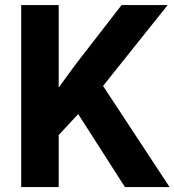

<svg xmlns="http://www.w3.org/2000/svg" viewBox="-20 -754 703 774"><path d="M295.2 -294.2 216.6 -209.6V0H65.5V-733.5H216.6V-401L283.1 -492.2L470 -733.5H655.9L395.5 -407.6L663.5 0H483.6Z"/></svg>

Font: Vazir FD
Style: Bold
Weight: 700
Foundry: DejaVu fonts team - Redesigned by Saber Rastikerdar
Version: Version 21.10;October 20, 2019;FontCreator 12.0.0.2547 64-bi